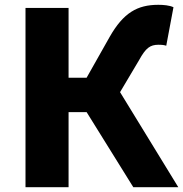

<svg xmlns="http://www.w3.org/2000/svg" viewBox="-20 -778 761 798"><path d="M86 0H265V-312H340L534 0H721L479 -395L558 -528C586 -579 604 -592 639 -592C646 -592 659 -592 671 -588L701 -748C684 -756 659 -758 638 -758C551 -758 493 -725 436 -625L340 -455H265V-745H86Z"/></svg>

Font: Noto Sans TC Black
Style: Regular
Weight: 900
Designer: Ryoko NISHIZUKA 西塚涼子 (kana, bopomofo & ideographs); Paul D. Hunt (Latin, Greek & Cyrillic); Sandoll Communications 산돌커뮤니
Foundry: Adobe
Version: Version 2.004;hotconv 1.0.118;makeotfexe 2.5.65603